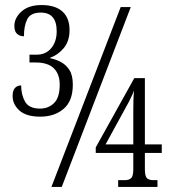

<svg xmlns="http://www.w3.org/2000/svg" viewBox="-20 -742 692 762"><path d="M140 -279Q84 -279 57 -303.5Q30 -328 30 -361Q30 -383 39.5 -393Q49 -403 64 -403Q64 -366 79.5 -338.5Q95 -311 139 -311Q172 -311 194.5 -333Q217 -355 217 -406Q217 -448 193.5 -471Q170 -494 122 -494H97V-525H125Q162 -525 183.5 -551Q205 -577 205 -618Q205 -692 142 -692Q101 -692 88 -665.5Q75 -639 75 -598Q59 -598 48 -607.5Q37 -617 37 -639Q37 -671 65.5 -696.5Q94 -722 145 -722Q199 -722 227.5 -696.5Q256 -671 256 -623Q256 -578 232.5 -550.5Q209 -523 179 -513V-511Q200 -507 220.5 -496.5Q241 -486 255 -465Q269 -444 269 -406Q269 -341 232.5 -310Q196 -279 140 -279ZM184 0 459 -714H499L225 0ZM449 0V-27H475Q492 -27 500.5 -35Q509 -43 509 -71V-135H360V-157L513 -432H555V-169H622V-135H555V-71Q555 -43 563 -35Q571 -27 589 -27H605V0ZM399 -169H509V-303Q509 -319 509.5 -341Q510 -363 512 -383Q509 -374 502 -359.5Q495 -345 491 -337Z"/></svg>

Font: Noto Serif ExtraCondensed Light
Style: Regular
Weight: 300
Width: 2
Designer: Monotype Design Team
Foundry: Monotype Imaging Inc.
Version: Version 2.014; ttfautohint (v1.8.4.7-5d5b)